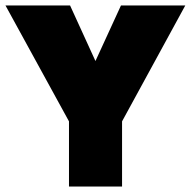

<svg xmlns="http://www.w3.org/2000/svg" viewBox="-49 -680 702 700"><path d="M202.5 -237.5 -29 -660H206.5L299 -457.5L392 -660H626.5L396 -237.5V0H202.5Z"/></svg>

Font: League Spartan Black
Style: Regular
Weight: 900
Foundry: The League of Moveable Type
Version: Version 2.002